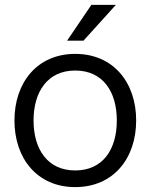

<svg xmlns="http://www.w3.org/2000/svg" viewBox="-20 -752 614 784"><path d="M287 12C443 12 536 -105 536 -260C536 -415 443 -532 287 -532C132 -532 39 -415 39 -260C39 -105 132 12 287 12ZM117 -260C117 -377 174 -464 287 -464C401 -464 457 -377 457 -260C457 -143 401 -56 287 -56C174 -56 117 -143 117 -260ZM254 -586H321L453 -732H353Z"/></svg>

Font: Aspekta 350
Style: Regular
Weight: 350
Designer: Ivo Dolenc
Version: Version 2.000